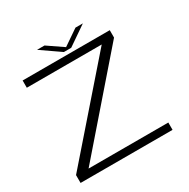

<svg xmlns="http://www.w3.org/2000/svg" viewBox="-175 -943 1081 1101"><g transform="rotate(-30 365.5 -393.0)"><path d="M48 0H657V-48.5H129L631 -626V-675H54V-627H550L48 -52ZM340.5 -698H389L517 -786H468L365.5 -716L263 -786H213.5Z"/></g></svg>

Font: Anybody Expanded Light
Style: Regular
Weight: 300
Width: 7
Version: Version 1.113;gftools[0.9.25]